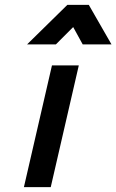

<svg xmlns="http://www.w3.org/2000/svg" viewBox="-20 -767 477 787"><path d="M193 -499H303L188 0H78ZM256 -747H344L437 -585H319L280 -656L209 -585H91Z"/></svg>

Font: Panefresco 750wt
Style: Italic
Weight: 750
Foundry: Campivisivi & Chank Co
Version: Version 1.000